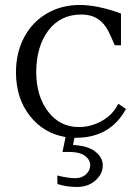

<svg xmlns="http://www.w3.org/2000/svg" viewBox="-20 -536 559 768"><path d="M439 -355Q427.7 -381.8 414.1 -410.2Q379.9 -478 306.2 -478Q221.2 -478 173.1 -413.6Q125 -349.1 125 -247.1Q125 -152.3 172.1 -90.1Q219.2 -27.8 295.9 -27.8Q344.2 -27.8 388.2 -52.7Q432.1 -77.6 453.1 -121.1L483.9 -100.1Q420.9 15.1 284.2 15.1H277.8L272 43.9Q331.1 46.9 361.1 70.3Q391.1 93.8 391.1 126Q391.1 159.7 361.8 185.8Q332.5 211.9 287.1 211.9Q247.1 211.9 210 200.2L209 166Q252.9 176.8 280.8 176.8Q307.6 176.8 324.2 161.1Q340.8 145.5 340.8 125Q340.8 103 319.8 87.4Q298.8 71.8 257.8 71.8H230L242.2 12.2Q153.8 -2.9 98.9 -73.2Q43.9 -143.6 43.9 -247.1Q43.9 -324.2 75.9 -385.5Q107.9 -446.8 166.3 -481.4Q224.6 -516.1 298.8 -516.1Q371.1 -516.1 463.9 -481.9V-355Z"/></svg>

Font: LT Superior Serif
Style: Regular
Weight: 400
Designer: Daniel Lyons
Foundry: LyonsType
Version: Version 2.120;FEAKit 1.0